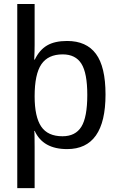

<svg xmlns="http://www.w3.org/2000/svg" viewBox="-20 -745 596 972"><path d="M155.3 1V207.5H67.4V-724.6H155.3V-518.1Q155.3 -502.4 154.8 -483.6Q154.3 -464.8 153.3 -443.4H156.2Q179.7 -492.2 218.3 -514.9Q256.8 -537.6 319.8 -537.6Q417.5 -537.6 465.8 -472.2Q514.2 -406.7 514.2 -266.6Q514.2 9.8 319.8 9.8Q197.8 9.8 155.8 -82H153.3Q155.3 -78.6 155.3 1ZM421.9 -264.6Q421.9 -375 392.1 -422.4Q362.3 -469.7 297.4 -469.7Q223.6 -469.7 189.5 -419.7Q155.3 -369.6 155.3 -257.8Q155.3 -153.8 188.5 -104.5Q221.7 -55.2 296.4 -55.2Q361.8 -55.2 391.8 -103.3Q421.9 -151.4 421.9 -264.6Z"/></svg>

Font: Arimo
Style: Regular
Weight: 400
Designer: Steve Matteson
Foundry: Monotype Imaging Inc.
Version: Version 1.33